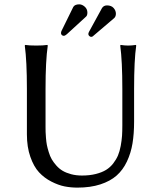

<svg xmlns="http://www.w3.org/2000/svg" viewBox="-20 -855 732 885"><path d="M514.2 -792Q514.2 -779.3 506.8 -772L408.2 -688Q405.3 -685.1 399.9 -685.1Q396 -685.1 391.6 -689Q387.2 -692.9 387.2 -698.2Q387.2 -702.6 390.6 -709L450.2 -817.9Q458 -830.1 473.1 -830.1Q493.2 -830.1 503.7 -818.1Q514.2 -806.2 514.2 -792ZM382.8 -796.9Q382.8 -783.2 376 -777.8L288.1 -697.3Q279.8 -689.9 273.9 -689.9Q268.6 -689.9 264.9 -693.6Q261.2 -697.3 261.2 -702.1Q261.2 -708 263.7 -712.9L317.9 -823.2Q325.2 -835 345.2 -835Q358.4 -835 370.6 -824.2Q382.8 -813.5 382.8 -796.9ZM543.9 -444.8Q543.9 -573.7 534.2 -645L536.1 -647.9Q554.7 -645 570.8 -645Q587.9 -645 606 -647.9L607.9 -645Q598.1 -578.6 598.1 -444.8V-294.9Q598.1 -238.8 590.8 -194.3Q583.5 -149.9 565.2 -110.8Q546.9 -71.8 517.6 -45.9Q488.3 -20 442.6 -5.1Q397 9.8 336.9 9.8Q306.6 9.8 277.8 4.2Q249 -1.5 216.6 -18.1Q184.1 -34.7 159.9 -60.8Q135.7 -86.9 119.9 -132.1Q104 -177.2 104 -235.8V-444.8Q104 -573.7 94.2 -645L96.2 -647.9Q114.3 -645 147 -645Q179.7 -645 198.2 -647.9L200.2 -645Q189.9 -575.2 189.9 -444.8V-269Q189.9 -255.4 190.2 -246.8Q190.4 -238.3 191.9 -219.5Q193.4 -200.7 196 -187Q198.7 -173.3 204.6 -154.1Q210.4 -134.8 218.5 -120.8Q226.6 -106.9 239.7 -92Q252.9 -77.1 269 -67.6Q285.2 -58.1 307.9 -52Q330.6 -45.9 357.9 -45.9Q393.1 -45.9 421.4 -53Q449.7 -60.1 468.8 -71.8Q487.8 -83.5 502 -101.8Q516.1 -120.1 523.9 -138.7Q531.7 -157.2 536.4 -182.4Q541 -207.5 542.5 -228.8Q543.9 -250 543.9 -276.9Z"/></svg>

Font: Linux Biolinum G
Style: Regular
Weight: 400
Designer: Philipp H. Poll
Foundry: Philipp H. Poll
Version: Version 1.1.0 ; ttfautohint (v1.6)